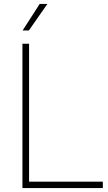

<svg xmlns="http://www.w3.org/2000/svg" viewBox="-20 -964 554 984"><path d="M95 0V-740H129V-33H507V0ZM96 -808 183.5 -944H223L128 -808Z"/></svg>

Font: Encode Sans Th
Style: Regular
Weight: 100
Designer: Multiple Designers
Foundry: Impallari Type
Version: Version 3.002; ttfautohint (v1.8.3) -l 8 -r 50 -G 200 -x 14 